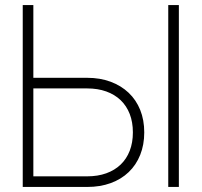

<svg xmlns="http://www.w3.org/2000/svg" viewBox="-20 -740 798 760"><path d="M112 -432H325Q376 -432 417.8 -416.5Q459.5 -401 489.2 -372.8Q519 -344.5 535 -304.8Q551 -265 551 -216Q551 -167 535 -127Q519 -87 489.5 -58.8Q460 -30.5 418.2 -15.2Q376.5 0 325 0H70V-720H112ZM325 -42Q367 -42 400.5 -54Q434 -66 457.5 -88.5Q481 -111 493.5 -143.2Q506 -175.5 506 -216Q506 -256.5 493.5 -288.8Q481 -321 457.5 -343.5Q434 -366 400.5 -378Q367 -390 325 -390H112V-42ZM646 0V-720H688V0Z"/></svg>

Font: Vela Sans ExtLt
Style: Regular
Weight: 200
Designer: Principal design: Mikhail Sharanda - project Manrope.
Design modification: Ravid Balaliev
Foundry: Mikhail Sharanda
Version: Version 1.001